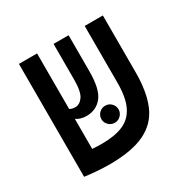

<svg xmlns="http://www.w3.org/2000/svg" viewBox="-137 -720 860 863"><g transform="rotate(-30 293.0 -288.5)"><path d="M193.8 9.3Q159.7 9.3 124 6.3Q88.4 3.4 66.9 0V-0.5H66.4V-585.9H160.6V-297.9Q171.4 -290.5 189 -290.5Q212.4 -290.5 229.2 -314.5Q246.1 -338.4 246.1 -403.3V-585.9H324.2V-399.9Q324.2 -305.7 293.9 -268.3Q263.7 -231 213.9 -231Q196.3 -231 183.6 -235.1Q170.9 -239.3 160.6 -246.1V-90.3Q173.8 -89.4 187 -88.9Q200.2 -88.4 211.4 -88.4Q276.9 -88.4 320.3 -106.7Q363.8 -125 385.7 -169.4Q407.7 -213.9 407.7 -292V-585.9H502V-291.5Q502 -189 473.4 -122.3Q444.8 -55.7 377.4 -23.2Q310.1 9.3 193.8 9.3ZM307.6 -141.1Q289.6 -141.1 276.4 -154.1Q263.2 -167 263.2 -185.1Q263.2 -203.6 276.4 -216.6Q289.6 -229.5 307.6 -229.5Q326.2 -229.5 339.1 -216.6Q352.1 -203.6 352.1 -185.1Q352.1 -167 339.1 -154.1Q326.2 -141.1 307.6 -141.1Z"/></g></svg>

Font: Cascadia Mono PL
Style: Regular
Weight: 400
Monospace: yes
Designer: Aaron Bell
Foundry: Saja Typeworks
Version: Version 2404.023; ttfautohint (v1.8.4)